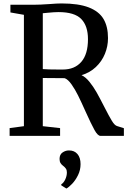

<svg xmlns="http://www.w3.org/2000/svg" viewBox="-20 -770 726 1088"><path d="M34.5 0V-44L115.5 -55V-686L39 -699.5V-743H167Q205 -743 261 -747Q303 -750.5 329 -750.5Q425 -750.5 483 -728Q541 -705.5 566.5 -662.5Q592 -619.5 592 -554Q592 -507.5 574.5 -464.8Q557 -422 523 -390Q489 -358 442 -344Q465 -333.5 487.2 -306Q509.5 -278.5 527.5 -246.5Q545.5 -214.5 571 -164.5Q598.5 -110.5 614.2 -84.8Q630 -59 644 -55.5L682 -43.5V0H549.5Q534 0 515.5 -33.2Q497 -66.5 465 -137.5Q440 -193.5 422.5 -228.8Q405 -264 385.2 -292Q365.5 -320 346.5 -327Q242.5 -327 222.5 -328V-55L320.5 -44V0ZM478.5 -548Q478.5 -623 440.5 -662.2Q402.5 -701.5 311.5 -701.5Q287.5 -701.5 248.5 -697.5Q230.5 -695.5 222.5 -695V-378.5Q250 -376 313.5 -376H336Q403 -376 440.8 -419.5Q478.5 -463 478.5 -548ZM357 298H355.5L327.5 280.5L327 274.5Q340.5 266.5 349.8 246.8Q359 227 359 207Q359 194 353.5 185.8Q348 177.5 338 170Q328.5 163 323 154Q317.5 145 317.5 130.5Q317.5 105.5 334.5 94Q351.5 82.5 369.5 82.5H372Q401.5 82.5 419 103Q436.5 123.5 436.5 160Q436.5 193.5 422 222.8Q407.5 252 388.8 271.5Q370 291 357 298Z"/></svg>

Font: Merriweather 12pt
Style: Regular
Weight: 400
Designer: Eben Sorkin
Foundry: Eben Sorkin
Version: Version 2.100